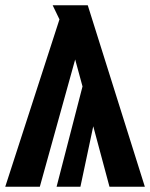

<svg xmlns="http://www.w3.org/2000/svg" viewBox="-29 -713 573 733"><path d="M524 0H389L327 -231L278 0H187L286 -383L258 -486L123 0H-9L198 -639L172 -693H306Z"/></svg>

Font: Fira Sans Extra Condensed
Style: Bold
Weight: 700
Width: 1
Designer: Carrois Corporate & Edenspiekermann AG
Foundry: Carrois Corporate GbR & Edenspiekermann AG
Version: Version 4.203